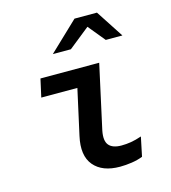

<svg xmlns="http://www.w3.org/2000/svg" viewBox="-111 -826 822 925"><g transform="rotate(-15 300.0 -364.0)"><path d="M374 9Q286 9 244 -41Q202 -91 223 -185L273 -411H93L113 -501H406L336 -182Q326 -132 344.5 -110Q363 -88 407 -88Q431 -88 455 -92Q479 -96 508 -106L488 -10Q463 0 432.5 4.5Q402 9 374 9ZM201 -599 346 -737H458L548 -599H465L396 -683L291 -599Z"/></g></svg>

Font: Red Hat Mono Medium
Style: Italic
Weight: 500
Italic angle: -12°
Monospace: yes
Designer: Pentagram, MCKL
Foundry: Pentagram, MCKL
Version: Version 1.023; ttfautohint (v1.8.3)